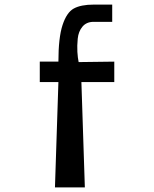

<svg xmlns="http://www.w3.org/2000/svg" viewBox="-20 -815 670 835"><path d="M219 0 234 -458H153V-547H234Q234 -651 252 -706Q270 -761 301 -778Q332 -795 388 -795H468V-720H387Q356 -720 338.5 -699Q321 -678 318 -646.5Q315 -615 316.5 -589.5Q318 -564 322 -545L477 -547V-458H334L349 0Z"/></svg>

Font: OpenDyslexic
Style: Regular
Weight: 400
Designer: Abbie Gonzalez
Version: Version 0.920;hotconv 1.0.109;makeotfexe 2.5.65596